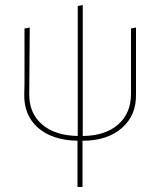

<svg xmlns="http://www.w3.org/2000/svg" viewBox="-20 -563 643 768"><path d="M290 185V0Q189 -2 132 -52Q75 -102 77 -187L78 -229V-449L99 -453L97 -188Q96 -111 147.5 -66Q199 -21 291 -19V-539L311 -543V-19Q401 -20 452.5 -65Q504 -110 504 -188V-449L524 -453V-187Q526 -102 467.5 -51Q409 0 310 0V185Z"/></svg>

Font: Alegreya Sans SC Thin
Style: Regular
Weight: 100
Designer: Juan Pablo del Peral
Foundry: Huerta Tipografica
Version: Version 2.007